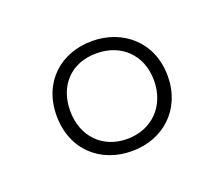

<svg xmlns="http://www.w3.org/2000/svg" viewBox="-59 -899 497 426"><g transform="rotate(-20 190.0 -686.0)"><path d="M190 -556C264 -556 321 -607 321 -686C321 -766 262 -816 189 -816C116 -816 59 -767 59 -687C59 -606 116 -556 190 -556ZM189 -585C132 -585 91 -625 91 -687C91 -745 128 -787 189 -787C248 -787 289 -747 289 -687C289 -627 248 -585 189 -585Z"/></g></svg>

Font: Noto Sans Kannada UI Condensed ExtraLight
Style: Regular
Weight: 200
Width: 3
Designer: Jelle Bosma - Monotype Design Team
Foundry: Monotype Imaging Inc.
Version: Version 2.005